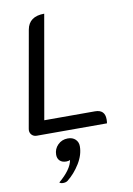

<svg xmlns="http://www.w3.org/2000/svg" viewBox="-107 -775 793 1145"><g transform="rotate(-10 289.5 -202.0)"><path d="M33 -40Q33 -46 34 -49L137 -631Q151 -709 244 -709L134 -83H441Q501 -83 501 -24Q501 -9 499 0H74Q56 0 44.5 -11.5Q33 -23 33 -40ZM244 177Q241 179 234.5 180.5Q228 182 221 182Q196 182 182 168.5Q168 155 168 132Q168 97 192.5 72.5Q217 48 253 48Q282 48 299 64.5Q316 81 316 106Q316 158 284 210Q252 262 208 297Q197 305 180 305Q165 305 158 298Q235 233 244 177Z"/></g></svg>

Font: K2D
Style: Italic
Weight: 400
Italic angle: -10°
Designer: Katatrad Aksorn Co.,Ltd.
Foundry: Cadson Demak Co.,Ltd.
Version: Version 1.000; ttfautohint (v1.6)